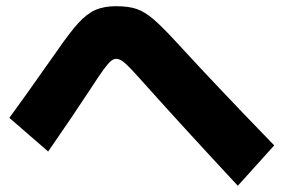

<svg xmlns="http://www.w3.org/2000/svg" viewBox="-20 -638 904 613"><path d="M443.4 -368.2Q412.6 -402.8 396.7 -419.4Q380.9 -436 370.4 -443.1Q359.9 -450.2 350.6 -450.2Q342.3 -450.2 333.3 -442.4Q324.2 -434.6 310.3 -415.5Q296.4 -396.5 270.5 -356.4Q210 -264.2 133.8 -154.3L9.8 -261.7Q53.7 -321.3 136.7 -439.5L160.2 -472.7Q202.6 -534.2 229.7 -564Q256.8 -593.8 284.2 -606Q311.5 -618.2 350.6 -618.2Q391.1 -618.2 417 -609.1Q442.9 -600.1 471.4 -575.4Q500 -550.8 551.8 -494.1Q677.2 -357.4 855.5 -173.8L739.3 -44.9Q564.9 -232.4 443.4 -368.2Z"/></svg>

Font: Pretendard GOV Black
Style: Regular
Weight: 900
Designer: Base glyphs from Inter by Rasmus Andersson; Hangeul glyphs from Noto Sans CJK(Source Han Sans) by Jang Soo-young and Kan
Foundry: Kil Hyung-jin
Version: Version 1.309